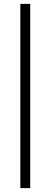

<svg xmlns="http://www.w3.org/2000/svg" viewBox="-20 -756 261 991"><path d="M85 215H136V-736H85Z"/></svg>

Font: Veleka
Style: Regular
Weight: 400
Designer: Stefan Peev, Context Ltd, 2016; SIL International, 1997-2014.
Foundry: Stefan Peev, Context Ltd, 2016
Version: Version 1.000